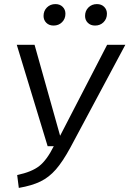

<svg xmlns="http://www.w3.org/2000/svg" viewBox="-20 -907 633 939"><path d="M324 -185Q287 -117 253.5 -78.5Q220 -40 178 -19.5Q136 1 72 12L64 -51Q135 -66 172 -95Q209 -124 243 -192H213L62 -688H149L274 -243L504 -688H593ZM193 -829Q193 -854 209.5 -870.5Q226 -887 251 -887Q273 -887 286.5 -873.5Q300 -860 300 -840Q300 -815 283.5 -798.5Q267 -782 242 -782Q220 -782 206.5 -795.5Q193 -809 193 -829ZM396 -829Q396 -854 412.5 -870.5Q429 -887 454 -887Q476 -887 489.5 -873.5Q503 -860 503 -840Q503 -815 486.5 -798.5Q470 -782 445 -782Q423 -782 409.5 -795.5Q396 -809 396 -829Z"/></svg>

Font: FiraGO Book
Style: Italic
Weight: 350
Italic angle: -8°
Designer: bBox Type GmbH
Foundry: bBox Type GmbH
Version: Version 1.001